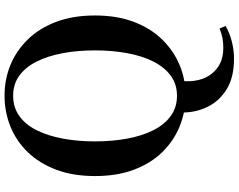

<svg xmlns="http://www.w3.org/2000/svg" viewBox="-120 -678 1026 825"><g transform="rotate(-90 392.5 -266.0)"><path d="M552 227Q473 227 422 196Q371 165 346 114.5Q321 64 321 5V-5H457Q448 81 487.5 131Q527 181 598 181Q621 181 640.5 177.5Q660 174 682 165L693 191Q663 208 626.5 217.5Q590 227 552 227ZM393 19Q324 19 261.5 -6.5Q199 -32 151 -81Q103 -130 75.5 -202.5Q48 -275 48 -370Q48 -465 75.5 -537.5Q103 -610 151 -659.5Q199 -709 261.5 -734Q324 -759 393 -759Q463 -759 524.5 -734Q586 -709 634.5 -659.5Q683 -610 710.5 -537.5Q738 -465 738 -370Q738 -276 710.5 -203.5Q683 -131 634.5 -81.5Q586 -32 524.5 -6.5Q463 19 393 19ZM393 -18Q443 -18 479.5 -45Q516 -72 540 -119.5Q564 -167 576 -231.5Q588 -296 588 -370Q588 -445 576 -509Q564 -573 540 -621Q516 -669 479.5 -695.5Q443 -722 393 -722Q343 -722 306 -695.5Q269 -669 245 -621Q221 -573 209 -509Q197 -445 197 -370Q197 -296 209 -231.5Q221 -167 245 -119.5Q269 -72 306 -45Q343 -18 393 -18Z"/></g></svg>

Font: Noto Serif KR ExtraLight
Style: Bold
Weight: 700
Version: Version 2.002-H1;hotconv 1.1.0;makeotfexe 2.6.0